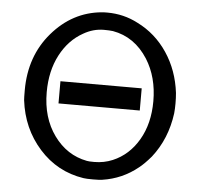

<svg xmlns="http://www.w3.org/2000/svg" viewBox="-52 -770 883 845"><g transform="rotate(5 389.0 -347.5)"><path d="M56 -344Q56 -495 145.5 -599Q235 -703 363 -715Q371 -716 388 -716Q461 -716 524 -683Q605 -643 656.5 -566Q708 -489 720 -390Q722 -368 722 -344Q722 -320 720 -300Q705 -186 639 -102Q609 -67 587 -50Q518 6 430 19Q418 21 389 21Q359 21 347 19Q230 1 151 -87.5Q72 -176 57 -300Q56 -310 56 -344ZM420 -637Q404 -639 380 -639Q333 -639 290 -614Q227 -579 190 -508.5Q153 -438 153 -344Q153 -231 209.5 -153Q266 -75 355 -58Q363 -56 388 -56Q431 -56 469 -72Q540 -102 582 -174Q624 -246 624 -345Q624 -451 575 -529Q517 -620 420 -637ZM209 -299V-397H568V-299Z"/></g></svg>

Font: MathJax_SansSerif
Style: Regular
Weight: 400
Version: Version 1.1